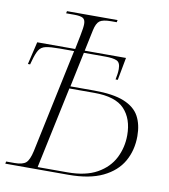

<svg xmlns="http://www.w3.org/2000/svg" viewBox="-99 -783 752 852"><g transform="rotate(10 277.5 -357.0)"><path d="M-18 0 -16 -10H22Q58 -10 73 -23Q88 -36 97 -77L196 -545H132Q90 -545 69 -540.5Q48 -536 38 -520Q28 -504 19 -471L14 -453H4L28 -555H199L212 -620Q219 -655 219 -671Q219 -691 207.5 -697.5Q196 -704 169 -704H132L134 -714H362L360 -704H335Q298 -704 283.5 -693.5Q269 -683 262 -650L242 -555H428L409 -453H399Q402 -467 403.5 -479Q405 -491 405 -501Q405 -530 388.5 -537.5Q372 -545 336 -545H240L207 -388H313Q400 -388 449 -368Q498 -348 518 -311Q538 -274 538 -222Q538 -158 509.5 -108Q481 -58 421 -29Q361 0 266 0ZM260 -10Q342 -10 393.5 -39Q445 -68 469 -115.5Q493 -163 493 -218Q493 -292 452.5 -335Q412 -378 317 -378H204L126 -10Z"/></g></svg>

Font: Noto Serif Display ExtraLight
Style: Italic
Weight: 200
Italic angle: -12°
Designer: Monotype Design Team
Foundry: Monotype Imaging Inc.
Version: Version 2.009